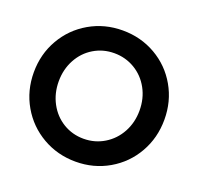

<svg xmlns="http://www.w3.org/2000/svg" viewBox="-128 -866 1044 1012"><g transform="rotate(20 394.5 -360.5)"><path d="M28.3 -360.4Q28.3 -462.4 76.7 -546.4Q125 -630.4 209 -679Q293 -727.5 394.5 -727.5Q496.6 -727.5 580.6 -679Q664.6 -630.4 712.6 -546.4Q760.7 -462.4 760.7 -360.4Q760.7 -257.8 712.6 -173.6Q664.6 -89.4 580.8 -40.8Q497.1 7.8 395.5 7.8Q293.9 7.8 209.7 -40.8Q125.5 -89.4 76.9 -173.6Q28.3 -257.8 28.3 -360.4ZM621.1 -360.4Q621.1 -428.2 591.1 -482.9Q561 -537.6 508.8 -568.6Q456.5 -599.6 393.6 -599.6Q331.1 -599.6 279.3 -568.6Q227.5 -537.6 197.8 -482.7Q168 -427.7 168 -360.4Q168 -293.5 197.5 -238.3Q227.1 -183.1 278.8 -151.6Q330.6 -120.1 393.6 -120.1Q457 -120.1 509.3 -151.9Q561.5 -183.6 591.3 -238.5Q621.1 -293.5 621.1 -360.4Z"/></g></svg>

Font: Reddit Sans Strawberry
Style: Bold
Weight: 700
Designer: Stephen Hutchings
Foundry: Reddit
Version: Version 1.013